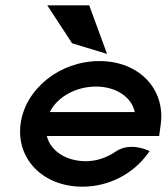

<svg xmlns="http://www.w3.org/2000/svg" viewBox="-20 -692 627 723"><path d="M315.9 -672H157.9L251.5 -529L383.1 -489ZM579.3 -180 585.3 -224C603.1 -356 504.5 -462 354.5 -462C204.5 -462 75.3 -357 57.6 -226C39.9 -95 140.5 11 290.5 11C389.5 11 480 -37 533.9 -110L543.6 -123L531.3 -128C530.3 -128 467.2 -157 415.4 -121C382.4 -99 344.5 -85 303.5 -85C228.5 -85 169.8 -124 156.3 -180ZM167.5 -270C195.1 -326 264.5 -366 341.5 -366C417.5 -366 476.1 -326 487.5 -270Z"/></svg>

Font: Charger
Style: ExBdIt
Weight: 400
Designer: Jasper
Foundry: Cannot Into Space Fonts
Version: Version 0.99